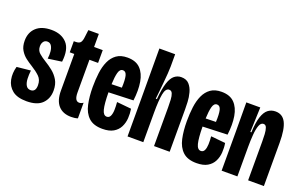

<svg xmlns="http://www.w3.org/2000/svg" viewBox="-82 -1033 2199 1396"><g transform="rotate(20 1017.0 -334.5)"><path d="M177 11Q105 11 67 -19.5Q29 -50 19.5 -98.5Q10 -147 25 -199L132 -210Q128 -176 129.5 -145Q131 -114 142.5 -94.5Q154 -75 178 -75Q217 -75 217 -127Q217 -169 191 -194Q165 -219 126 -243Q101 -258 75.5 -277.5Q50 -297 32.5 -326Q15 -355 15 -399Q15 -463 56 -501Q97 -539 173 -539Q250 -539 292.5 -493Q335 -447 323 -348L217 -333Q221 -362 218.5 -388.5Q216 -415 205 -432Q194 -449 173 -449Q154 -449 143.5 -434.5Q133 -420 133 -399Q133 -366 155.5 -346.5Q178 -327 209 -308Q239 -290 268.5 -266.5Q298 -243 317.5 -210Q337 -177 337 -129Q337 -67 298 -28Q259 11 177 11Z M521 7Q457 7 422 -32Q387 -71 387 -147V-431H352V-517H365Q394 -517 404 -530.5Q414 -544 417 -573L424 -629H505V-528H572V-429H505V-176Q505 -110 541 -110Q556 -110 572 -121V0Q559 4 546.5 5.5Q534 7 521 7Z M764 11Q695 11 658 -23.5Q621 -58 608 -118Q595 -178 595 -252Q595 -309 601.5 -360.5Q608 -412 626 -452Q644 -492 676.5 -515.5Q709 -539 761 -539Q826 -539 861 -503Q896 -467 906.5 -404.5Q917 -342 907 -261L716 -254Q717 -164 727.5 -123.5Q738 -83 764 -83Q783 -83 791.5 -101Q800 -119 801 -147.5Q802 -176 799 -209L911 -198Q917 -163 914.5 -126Q912 -89 896.5 -58Q881 -27 849 -8Q817 11 764 11ZM761 -441Q737 -441 728 -407.5Q719 -374 717 -317L796 -319Q799 -380 791.5 -410.5Q784 -441 761 -441Z M956 0V-289L955 -680H1077V-585Q1077 -563 1074.5 -529.5Q1072 -496 1068.5 -459Q1065 -422 1061.5 -387.5Q1058 -353 1055 -328H1064Q1071 -410 1086 -456Q1101 -502 1124.5 -520.5Q1148 -539 1177 -539Q1217 -539 1238.5 -515Q1260 -491 1269.5 -455.5Q1279 -420 1280.5 -385Q1282 -350 1282 -329V0H1161V-300Q1161 -330 1159.5 -358.5Q1158 -387 1150.5 -405Q1143 -423 1125 -423Q1097 -423 1087.5 -372Q1078 -321 1078 -230V0Z M1492 11Q1423 11 1386 -23.5Q1349 -58 1336 -118Q1323 -178 1323 -252Q1323 -309 1329.5 -360.5Q1336 -412 1354 -452Q1372 -492 1404.5 -515.5Q1437 -539 1489 -539Q1554 -539 1589 -503Q1624 -467 1634.5 -404.5Q1645 -342 1635 -261L1444 -254Q1445 -164 1455.5 -123.5Q1466 -83 1492 -83Q1511 -83 1519.5 -101Q1528 -119 1529 -147.5Q1530 -176 1527 -209L1639 -198Q1645 -163 1642.5 -126Q1640 -89 1624.5 -58Q1609 -27 1577 -8Q1545 11 1492 11ZM1489 -441Q1465 -441 1456 -407.5Q1447 -374 1445 -317L1524 -319Q1527 -380 1519.5 -410.5Q1512 -441 1489 -441Z M1684 0V-302L1683 -528H1791L1784 -336H1792Q1795 -412 1809.5 -456.5Q1824 -501 1848.5 -520Q1873 -539 1906 -539Q1961 -539 1986 -489.5Q2011 -440 2011 -335V0H1889V-300Q1889 -328 1887.5 -356.5Q1886 -385 1879 -404.5Q1872 -424 1855 -424Q1834 -424 1823.5 -396Q1813 -368 1809.5 -323Q1806 -278 1806 -229V0Z"/></g></svg>

Font: Bricolage Grotesque 48pt Condensed SemiBold
Style: Regular
Weight: 600
Width: 3
Designer: Mathieu Triay
Foundry: Atelier Triay
Version: Version 1.000; ttfautohint (v1.8.4.7-5d5b);gftools[0.9.32]